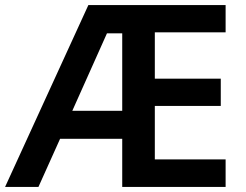

<svg xmlns="http://www.w3.org/2000/svg" viewBox="-20 -734 965 754"><path d="M866 0H460V-189H216L131 0H0L327 -714H866V-607H588V-425H847V-318H588V-108H866ZM264 -299H460V-603H400Z"/></svg>

Font: Noto Sans Ethiopic SemiBold
Style: Regular
Weight: 600
Designer: Monotype Design Team
Foundry: Monotype Imaging Inc.
Version: Version 2.102; ttfautohint (v1.8.4.7-5d5b)